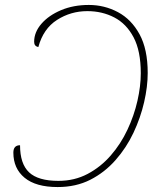

<svg xmlns="http://www.w3.org/2000/svg" viewBox="-20 -747 635 776"><path d="M213 9Q125 9 79.5 -28.5Q34 -66 34 -130Q34 -160 61 -160Q61 -85 97.5 -50.5Q134 -16 216 -16Q281 -16 334 -44Q387 -72 427.5 -118.5Q468 -165 495 -222.5Q522 -280 535.5 -339.5Q549 -399 549 -451Q549 -541 520 -596Q491 -651 442 -676.5Q393 -702 333 -702Q266 -702 210.5 -666.5Q155 -631 135 -557Q118 -560 118 -578Q118 -617 147.5 -651Q177 -685 227 -706Q277 -727 339 -727Q402 -727 456.5 -698Q511 -669 544 -608.5Q577 -548 577 -452Q577 -397 562.5 -334Q548 -271 519.5 -210.5Q491 -150 447 -100Q403 -50 345 -20.5Q287 9 213 9Z"/></svg>

Font: Noto Serif Thin
Style: Italic
Weight: 100
Italic angle: -12°
Designer: Monotype Design Team
Foundry: Monotype Imaging Inc.
Version: Version 2.014; ttfautohint (v1.8.4.7-5d5b)